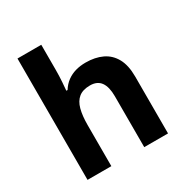

<svg xmlns="http://www.w3.org/2000/svg" viewBox="-173 -901 1004 1041"><g transform="rotate(-30 328.5 -380.0)"><path d="M227.1 -759.8V-605Q227.1 -564.5 224.4 -527.8Q221.7 -491.2 220.2 -476.1H228Q245.6 -504.4 269.8 -522Q293.9 -539.6 323.2 -547.9Q352.5 -556.2 386.2 -556.2Q445.3 -556.2 489.3 -535.4Q533.2 -514.6 557.6 -470.5Q582 -426.3 582 -356V0H433.1V-318.8Q433.1 -377.4 411.6 -407.2Q390.1 -437 345.2 -437Q300.3 -437 274.4 -416.3Q248.5 -395.5 237.8 -355.2Q227.1 -314.9 227.1 -256.8V0H78.1V-759.8Z"/></g></svg>

Font: Wonky
Style: Regular
Weight: 400
Designer: Monotype Design Team
Foundry: Monotype Imaging Inc.
Version: Version 3.000